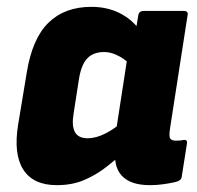

<svg xmlns="http://www.w3.org/2000/svg" viewBox="-20 -529 575 561"><path d="M146 12Q77 12 48 -33.5Q19 -79 33 -165L58 -316Q74 -416 121.5 -462.5Q169 -509 247 -509Q294 -509 331 -490Q368 -471 391 -437L373 -328Q353 -351 329.5 -364Q306 -377 285 -377Q253 -377 235.5 -359Q218 -341 211 -300L195 -197Q189 -161 199 -143Q209 -125 236 -125Q253 -125 272 -132Q291 -139 311 -152.5Q331 -166 352 -186L348 -89Q320 -64 290.5 -41Q261 -18 226 -3Q191 12 146 12ZM418 12Q361 12 335.5 -16Q310 -44 318 -98L322 -123L319 -146L358 -399L377 -441L384 -484Q386 -497 400 -497H517Q531 -497 528 -484L477 -155Q473 -130 477.5 -124Q482 -118 494 -118Q501 -118 506.5 -118.5Q512 -119 516 -120Q529 -122 526 -108L511 -13Q510 -1 492 3Q474 7 455.5 9.5Q437 12 418 12Z"/></svg>

Font: Sofia Sans Black
Style: Italic
Weight: 900
Italic angle: -9°
Version: Version 4.100-B